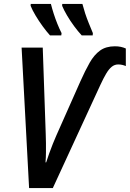

<svg xmlns="http://www.w3.org/2000/svg" viewBox="-20 -956 660 976"><path d="M127.9 0 89.8 -713.9H197.3L212.4 -276.4Q213.4 -252.9 213.6 -228.8Q213.9 -204.6 213.6 -179.9Q213.4 -155.3 211.4 -130.4L214.8 -130.9Q221.2 -151.4 230 -175.8Q238.8 -200.2 248.3 -224.1Q257.8 -248 266.1 -266.6L388.2 -541.5Q413.1 -597.2 435.8 -637.2Q458.5 -677.2 488.5 -699Q518.6 -720.7 564 -720.7Q580.6 -720.7 594.2 -717.8Q607.9 -714.8 619.6 -709.5V-620.1Q611.3 -624 601.1 -626.2Q590.8 -628.4 581.1 -628.4Q562.5 -628.4 547.9 -616.5Q533.2 -604.5 519.8 -581.8Q506.3 -559.1 490.7 -525.4L248.5 0ZM395.5 -775.9Q376.5 -796.4 356.7 -823.2Q336.9 -850.1 320.8 -877.4Q304.7 -904.8 295.9 -926.3L296.4 -936H398.9Q404.8 -913.1 412.8 -888.4Q420.9 -863.8 431.2 -838.4Q441.4 -813 452.1 -787.6L451.2 -775.9ZM234.4 -775.9Q216.3 -795.9 196.5 -823Q176.8 -850.1 160.4 -877.7Q144 -905.3 135.7 -926.3L136.2 -936H238.8Q244.6 -912.6 252.9 -886.7Q261.2 -860.8 271.5 -835.2Q281.7 -809.6 293 -787.6L291.5 -775.9Z"/></svg>

Font: Open Sans SemiCondensed SemiBold
Style: Italic
Weight: 600
Width: 4
Italic angle: -12°
Designer: Monotype Design Team
Foundry: Monotype Imaging Inc.
Version: Version 3.000